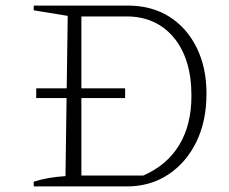

<svg xmlns="http://www.w3.org/2000/svg" viewBox="-20 -669 821 689"><path d="M438 -649Q524 -649 587 -609.5Q650 -570 685.5 -498.5Q721 -427 721 -333Q721 -234 684.5 -159.5Q648 -85 583.5 -42.5Q519 0 435 0H101V-17Q126 -25 154 -30Q182 -35 215 -37L223 -612L101 -632V-649ZM494 -39Q579 -76 623 -148.5Q667 -221 667 -325Q667 -394 650.5 -446Q634 -498 603 -535Q572 -572 529.5 -591Q487 -610 435 -610H251L272 -630V-19L251 -39ZM110 -352H429V-317H110Z"/></svg>

Font: Piazzolla Thin Thin
Style: Regular
Weight: 250
Version: Version 2.005